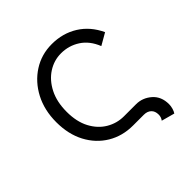

<svg xmlns="http://www.w3.org/2000/svg" viewBox="-166 -642 861 861"><g transform="rotate(-45 264.0 -211.5)"><path d="M288.6 -58.1H365.2Q406.2 -58.1 438.2 -30.3Q470.2 -2.4 470.2 46.4Q470.2 59.1 466.3 72.3Q462.4 85.4 457 92.8L394.5 75.7Q404.3 63 404.3 46.4Q404.3 24.4 391.4 12.2Q378.4 0 356.9 0H288.6Q221.2 0 168.5 -31.7Q115.7 -63.5 85.4 -120.6Q55.2 -177.7 55.2 -253.9Q55.2 -330.1 86.2 -389.2Q117.2 -448.2 170.2 -482.2Q223.1 -516.1 288.6 -516.1Q357.9 -516.1 412.1 -482.2Q466.3 -448.2 495.6 -384.8L439.5 -352.5Q418.5 -405.3 378.2 -431.4Q337.9 -457.5 288.6 -457.5Q244.1 -457.5 205.8 -432.9Q167.5 -408.2 144.3 -362.5Q121.1 -316.9 121.1 -253.9Q121.1 -190.9 144.3 -147.2Q167.5 -103.5 205.8 -80.8Q244.1 -58.1 288.6 -58.1Z"/></g></svg>

Font: Giphurs Light
Style: Regular
Weight: 300
Version: Version 0.920; ttfautohint (v1.8.4.7-5d5b)